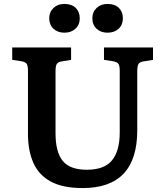

<svg xmlns="http://www.w3.org/2000/svg" viewBox="-20 -941 836 975"><path d="M400 14Q299 14 238 -19Q177 -52 149.5 -114Q122 -176 122 -261V-581Q122 -606 116 -616Q110 -626 89 -630L42 -637V-700H341V-637L292 -629Q274 -626 268 -615.5Q262 -605 262 -579V-264Q262 -169 298.5 -124Q335 -79 421 -79Q510 -79 549 -127Q588 -175 588 -268V-581Q588 -607 581.5 -616.5Q575 -626 554 -630L508 -637V-700H757V-637L708 -629Q689 -626 683 -615.5Q677 -605 677 -577V-279Q677 14 400 14ZM526 -775Q492 -775 470.5 -795Q449 -815 449 -848Q449 -880 470.5 -900.5Q492 -921 526 -921Q563 -921 583.5 -901Q604 -881 604 -848Q604 -815 582.5 -795Q561 -775 526 -775ZM307 -775Q273 -775 251.5 -795Q230 -815 230 -848Q230 -880 251.5 -900.5Q273 -921 307 -921Q344 -921 364.5 -901Q385 -881 385 -848Q385 -815 363 -795Q341 -775 307 -775Z"/></svg>

Font: Literata 12pt SemiBold
Style: Regular
Weight: 600
Designer: Latin by Veronika Burian and Jose Scaglione. Greek by Irene Vlachou. Cyrillic by Vera Evstafieva.
Foundry: TypeTogether
Version: Version 3.002